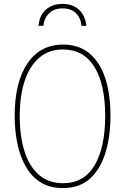

<svg xmlns="http://www.w3.org/2000/svg" viewBox="-20 -952 640 982"><path d="M301 10Q235 10 188.5 -19Q142 -48 112.5 -99Q83 -150 69 -217Q55 -284 55 -360Q55 -530 120 -627Q185 -724 303 -724Q384 -724 438 -678.5Q492 -633 518.5 -551.5Q545 -470 545 -360Q545 -257 520 -173Q495 -89 441.5 -39.5Q388 10 301 10ZM302 -15Q410 -15 464 -107Q518 -199 518 -358Q518 -522 462.5 -610.5Q407 -699 302 -699Q230 -699 180.5 -656.5Q131 -614 106 -537.5Q81 -461 81 -358Q81 -255 105.5 -177.5Q130 -100 179.5 -57.5Q229 -15 302 -15ZM299 -932Q351 -932 383 -903.5Q415 -875 422 -820H397Q393 -860 368.5 -884.5Q344 -909 300 -909Q257 -909 231.5 -884.5Q206 -860 202 -820H177Q182 -875 215.5 -903.5Q249 -932 299 -932Z"/></svg>

Font: Noto Sans Mono Thin
Style: Regular
Weight: 100
Designer: Monotype Design Team
Foundry: Monotype Imaging Inc.
Version: Version 2.014